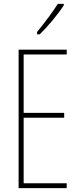

<svg xmlns="http://www.w3.org/2000/svg" viewBox="-20 -970 410 990"><path d="M76 0V-714H324V-689H102V-388H311V-363H102V-25H324V0ZM309 -943Q286 -907 250.5 -864.5Q215 -822 185 -793H171V-805Q240 -890 278 -950H309Z"/></svg>

Font: Noto Sans Display Thin Cond
Style: Regular
Weight: 250
Width: 3
Designer: Monotype Design team
Foundry: Monotype Imaging Inc.
Version: Version 1.000